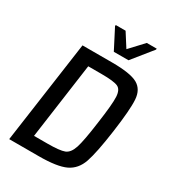

<svg xmlns="http://www.w3.org/2000/svg" viewBox="-209 -1005 1014 1121"><g transform="rotate(30 297.5 -444.0)"><path d="M31 0ZM128 -688H327Q451 -688 499.5 -661Q548 -634 552.5 -567.5Q557 -501 535 -344Q513 -187 490 -120.5Q467 -54 410.5 -27Q354 0 230 0H31ZM236 -89Q320 -89 351 -101Q382 -113 398 -161.5Q414 -210 432 -344Q451 -477 448.5 -525.5Q446 -574 418 -586.5Q390 -599 307 -599H218L147 -89ZM305 -747 236 -881 237 -888H303L361 -797L446 -888H513L512 -881L404 -747Z"/></g></svg>

Font: Assailand Medium
Style: Italic
Weight: 500
Italic angle: -8°
Designer: Hector Gatti with collaboration of the Omnibus-Type team
Foundry: Omnibus-Type
Version: Version 0.072;October 19, 2019;FontCreator 12.0.0.2547 64-bi